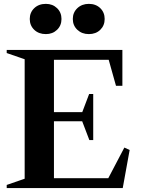

<svg xmlns="http://www.w3.org/2000/svg" viewBox="-20 -953 713 973"><path d="M14 -15.8 113 -50 105 -38.6V-661.4L113 -650L14 -684.2V-700H600.2V-518.2H567.8L528.6 -658L539.6 -650H245L253.4 -658.4V-376.2L245 -384.6H404.8L393.8 -376.6L431.8 -476.8H452.4V-243.2H432.8L393.4 -346.6L404.8 -338.6H245L253.4 -347V-41.6L245 -50H537L524.8 -42.4L610.2 -205.2L637 -192.8L602 0H14ZM349 -856.8Q349 -890 372.1 -911.7Q395.2 -933.4 430.2 -933.4Q465.8 -933.4 488.1 -911.7Q510.4 -890 510.4 -856.8Q510.4 -823.6 488.1 -801.9Q465.8 -780.2 430.2 -780.2Q395.2 -780.2 372.1 -801.9Q349 -823.6 349 -856.8ZM130.8 -856.8Q130.8 -890 153.6 -911.7Q176.4 -933.4 212.4 -933.4Q246.6 -933.4 269.1 -911.7Q291.6 -890 291.6 -856.8Q291.6 -823.6 269.1 -801.9Q246.6 -780.2 212.4 -780.2Q176.4 -780.2 153.6 -801.9Q130.8 -823.6 130.8 -856.8Z"/></svg>

Font: Wittgenstein
Style: Regular
Weight: 400
Designer: Jörg Drees
Foundry: Jörg Drees
Version: Version 1.003;Glyphs 3.1.2 (3151)